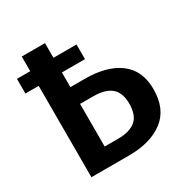

<svg xmlns="http://www.w3.org/2000/svg" viewBox="-160 -822 918 952"><g transform="rotate(-30 299.0 -345.5)"><path d="M578 -225Q578 -111 505 -55.5Q432 0 308 0H93V-523H17V-607H93V-691H226V-607H358V-523H226V-439H308Q435 -439 506.5 -385Q578 -331 578 -225ZM438 -223Q438 -285 404 -314Q370 -343 301 -343H226V-99H304Q369 -99 403.5 -127.5Q438 -156 438 -223Z"/></g></svg>

Font: Fira Sans Medium
Style: Regular
Weight: 500
Designer: bBox Type GmbH & Carrois Corporate GbR & Edenspiekermann AG
Foundry: bBox Type GmbH & Carrois Corporate GbR & Edenspiekermann AG
Version: Version 4.301